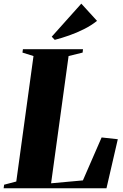

<svg xmlns="http://www.w3.org/2000/svg" viewBox="-42 -1006 658 1026"><path d="M-22.5 0 -20 -19 45 -36 137 -706.5 78 -725 80.5 -743H401.5L399.5 -725L324.5 -706.5L231 -26.5L401 -42L501 -271.5L587.5 -262L527 0ZM250.5 -793 234.5 -810 392.5 -986.5 476.5 -894.5Q446 -870 407.2 -850.5Q368.5 -831 328 -816.8Q287.5 -802.5 250.5 -793Z"/></svg>

Font: Merriweather 144pt Black
Style: Italic
Weight: 900
Italic angle: -7.8°
Version: Version 2.101